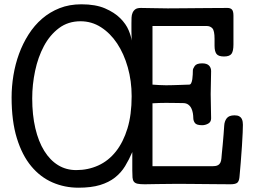

<svg xmlns="http://www.w3.org/2000/svg" viewBox="-20 -858 1184 894"><path d="M34 -404Q34 -455 42.5 -507Q51 -559 68.5 -607Q86 -655 113 -697.5Q140 -740 176 -771Q212 -802 257.5 -820Q303 -838 359 -838Q425 -838 469 -819Q513 -800 540 -773Q567 -746 579 -717Q591 -688 593 -669Q593 -682 592.5 -692Q592 -702 592 -710.5Q592 -719 592 -728Q592 -737 592 -750Q592 -763 592.5 -776Q593 -789 597.5 -799Q602 -809 610.5 -815Q619 -821 636 -821Q668 -821 695.5 -820Q723 -819 761 -819Q806 -819 835 -819.5Q864 -820 891 -820Q918 -820 951.5 -820.5Q985 -821 1039 -821Q1053 -821 1060 -813.5Q1067 -806 1067 -785V-651Q1067 -620 1058 -607.5Q1049 -595 1023 -595Q997 -595 988 -607Q979 -619 979 -645V-677Q979 -715 969 -726Q959 -737 942 -737H690V-464Q706 -463 721 -462Q736 -461 753 -461Q767 -461 784 -461.5Q801 -462 816.5 -462.5Q832 -463 844 -463.5Q856 -464 861 -464Q867 -464 870.5 -471.5Q874 -479 875.5 -489.5Q877 -500 877.5 -511.5Q878 -523 878 -530Q878 -538 886.5 -550.5Q895 -563 921 -563Q943 -563 953 -553Q963 -543 963 -527Q963 -498 962 -473.5Q961 -449 961 -420Q961 -391 962 -363Q963 -335 963 -307Q963 -290 949.5 -282.5Q936 -275 921 -275Q895 -275 887.5 -285.5Q880 -296 880 -309Q880 -319 878 -331Q876 -343 871 -353.5Q866 -364 856.5 -371Q847 -378 832 -378Q818 -378 800 -378.5Q782 -379 753 -379Q737 -379 721.5 -378.5Q706 -378 690 -377V-84H968Q975 -84 982.5 -85Q990 -86 996 -89.5Q1002 -93 1006 -100.5Q1010 -108 1011 -121Q1011 -126 1013 -144Q1015 -162 1017 -184.5Q1019 -207 1021 -231Q1023 -255 1024 -273Q1025 -293 1035.5 -307Q1046 -321 1072 -321Q1086 -321 1094 -316.5Q1102 -312 1105.5 -305Q1109 -298 1110 -290.5Q1111 -283 1111 -277Q1111 -268 1110 -240.5Q1109 -213 1106.5 -177Q1104 -141 1101 -102Q1098 -63 1095 -33Q1093 -13 1084 -6.5Q1075 0 1053 0Q1014 0 985.5 -0.5Q957 -1 930.5 -1Q904 -1 875.5 -1.5Q847 -2 808 -2Q747 -2 713 -1Q679 0 654 0Q632 0 620.5 -2.5Q609 -5 603.5 -12Q598 -19 597 -31.5Q596 -44 596 -64V-150Q581 -115 562.5 -84.5Q544 -54 515.5 -31.5Q487 -9 446 3.5Q405 16 345 16Q281 16 224.5 -8.5Q168 -33 125.5 -84Q83 -135 58.5 -214.5Q34 -294 34 -404ZM130 -400Q130 -323 144.5 -261Q159 -199 186 -155.5Q213 -112 250.5 -89Q288 -66 335 -66Q390 -66 437.5 -87.5Q485 -109 519.5 -152.5Q554 -196 573.5 -260Q593 -324 593 -410Q593 -481 575 -544.5Q557 -608 525.5 -655.5Q494 -703 450.5 -731Q407 -759 355 -759Q297 -759 254.5 -727Q212 -695 184.5 -643.5Q157 -592 143.5 -528Q130 -464 130 -400Z"/></svg>

Font: Life Savers ExtraBold
Style: Regular
Weight: 800
Designer: Pablo Impallari, Rodrigo Fuenzalida, Brenda Gallo
Foundry: Pablo Impallari, Rodrigo Fuenzalida, Brenda Gallo
Version: Version 3.001; ttfautohint (v0.95) -l 8 -r 50 -G 200 -x 14 -